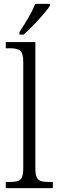

<svg xmlns="http://www.w3.org/2000/svg" viewBox="-20 -979 305 999"><path d="M10 0V-32H26Q54 -32 70.5 -36.5Q87 -41 94 -56.5Q101 -72 101 -105V-656Q101 -705 84 -716.5Q67 -728 30 -728H10V-760H164V-105Q164 -72 171 -56.5Q178 -41 194.5 -36.5Q211 -32 240 -32H255V0ZM81 -812Q103 -845 126.5 -885Q150 -925 164 -959H240V-949Q229 -932 205 -904Q181 -876 153.5 -847.5Q126 -819 103 -799H81Z"/></svg>

Font: Noto Serif Tamil SemiCondensed Light
Style: Italic
Weight: 300
Width: 4
Italic angle: -12°
Designer: Indian Type Foundry, Tom Grace, and the Monotype Design Team
Foundry: Monotype Imaging Inc.
Version: Version 2.003; ttfautohint (v1.8.4.7-5d5b)